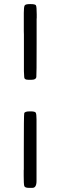

<svg xmlns="http://www.w3.org/2000/svg" viewBox="-20 -742 294 929"><path d="M132.8 -356H116.2Q97.2 -356 97.2 -368.7L95.7 -397.5V-574.7L95.2 -591.3V-680.2Q95.2 -709 99.4 -715.6Q103.5 -722.2 124 -722.2H128.4Q149.4 -722.2 153.6 -716.6Q157.7 -710.9 157.7 -672.4V-655.3L157.2 -650.9V-532.7Q157.2 -376.5 155.8 -368.7Q153.3 -356 132.8 -356ZM156.7 -164.6V133.8Q156.7 167 136.7 167H119.6Q100.1 167 97.4 157.7Q94.7 148.4 94.7 107.9V82L95.2 77.6V-20Q95.2 -184.1 97.2 -193.6Q99.1 -203.1 124 -203.1H128.4Q148.9 -203.1 152.8 -197Q156.7 -190.9 156.7 -164.6Z"/></svg>

Font: Averia Serif Libre Light
Style: Regular
Weight: 300
Version: Version 1.002